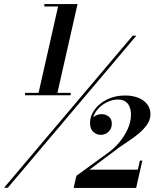

<svg xmlns="http://www.w3.org/2000/svg" viewBox="-37 -826 762 947"><path d="M-17 100 617.5 -650H635.5L1.5 100ZM86.5 -356V-368H311.5V-356ZM326 101 340 41 494 -71Q525.5 -93 551.5 -124Q577.5 -155 593.2 -190.2Q609 -225.5 609 -260Q609 -282 602.2 -299Q595.5 -316 581.2 -325.5Q567 -335 544.5 -335Q522 -335 499.8 -326Q477.5 -317 459 -301.2Q440.5 -285.5 429.5 -264.2Q418.5 -243 418.5 -219H407.5Q407.5 -236 425.2 -249.5Q443 -263 463.5 -263Q484.5 -263 499.5 -251Q514.5 -239 514.5 -216Q514.5 -192.5 499 -176.8Q483.5 -161 459.5 -161Q438.5 -161 422.8 -176Q407 -191 407 -219Q407 -254.5 429.8 -285.5Q452.5 -316.5 491.8 -335.8Q531 -355 579.5 -355Q616 -355 644.2 -344Q672.5 -333 688.8 -312Q705 -291 705 -262Q705 -235.5 688.5 -211.8Q672 -188 647.5 -167.5Q623 -147 597.5 -130.5Q572 -114 554.5 -101.5L404 11H643L653 -34H665L634.5 101ZM150.5 -356 249.5 -794H181.5V-806H345.5L243.5 -356Z"/></svg>

Font: Bodoni Moda 11pt
Style: Bold Italic
Weight: 700
Italic angle: -13°
Designer: Owen Earl
Foundry: indestructible type
Version: Version 2.004